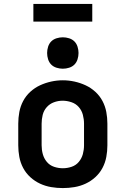

<svg xmlns="http://www.w3.org/2000/svg" viewBox="-20 -950 640 978"><path d="M300 8Q270 8 240.5 3Q211 -2 184 -14.5Q157 -27 134.5 -47.5Q112 -68 98 -94.5Q84 -121 78.5 -150.5Q73 -180 73 -210V-320Q73 -350 78.5 -379.5Q84 -409 98 -435.5Q112 -462 134.5 -482.5Q157 -503 184 -515.5Q211 -528 240.5 -534.5Q270 -541 300 -541Q330 -541 359.5 -534.5Q389 -528 416 -515.5Q443 -503 465.5 -482.5Q488 -462 502 -435.5Q516 -409 521.5 -379.5Q527 -350 527 -320V-210Q527 -180 521.5 -150.5Q516 -121 502 -94.5Q488 -68 465.5 -47.5Q443 -27 416 -14.5Q389 -2 359.5 3Q330 8 300 8ZM300 -93Q323 -93 345 -100.5Q367 -108 381.5 -125.5Q396 -143 402 -165Q408 -187 408 -210V-320Q408 -343 402 -365.5Q396 -388 381 -405Q366 -422 343.5 -429.5Q321 -437 299 -437Q276 -437 254.5 -429Q233 -421 218 -404Q203 -387 197.5 -365Q192 -343 192 -320V-210Q192 -187 198 -165Q204 -143 218.5 -125.5Q233 -108 255 -100.5Q277 -93 300 -93ZM300 -600Q284 -600 268 -605Q252 -610 241 -621Q230 -632 225 -648Q220 -664 220 -680Q220 -696 225 -712Q230 -728 241 -739Q252 -750 268 -755Q284 -760 300 -760Q316 -760 332 -755Q348 -750 359 -739Q370 -728 375 -712Q380 -696 380 -680Q380 -664 375 -648Q370 -632 359 -621Q348 -610 332 -605Q316 -600 300 -600ZM450 -840H150V-930H450Z"/></svg>

Font: Iosevka Curly Extended
Style: Bold
Weight: 700
Width: 7
Monospace: yes
Designer: Belleve Invis
Foundry: Belleve Invis
Version: Version 11.1.0; ttfautohint (v1.8.3)